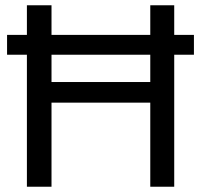

<svg xmlns="http://www.w3.org/2000/svg" viewBox="-20 -708 762 728"><path d="M175.3 -318.8V0H82V-500.5H6.8V-575.7H82V-688H175.3V-575.7H549.8V-688H640.6V-575.7H715.3V-500.5H640.6V0H549.8V-318.8ZM175.3 -397H549.8V-500.5H175.3Z"/></svg>

Font: Arimo
Style: Regular
Weight: 400
Designer: Steve Matteson
Foundry: Monotype Imaging Inc.
Version: Version 1.33